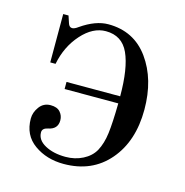

<svg xmlns="http://www.w3.org/2000/svg" viewBox="-79 -542 606 629"><g transform="rotate(15 224.0 -228.0)"><path d="M48 -104Q48 -125 62 -144Q76 -163 100 -163Q122 -163 132.5 -151Q143 -139 143 -123Q143 -93 111 -87Q92 -83 92 -69Q92 -43 120.5 -27.5Q149 -12 190 -12Q222 -12 248.5 -25.5Q275 -39 288 -62Q302 -88 306.5 -124Q311 -160 312 -226H130V-250H312Q312 -345 289.5 -394.5Q267 -444 212 -444Q168 -444 130 -401.5Q92 -359 80 -298H62V-462H80L88 -438Q92 -425 102 -425Q110 -425 122 -434Q171 -468 214 -468Q301 -468 350.5 -399.5Q400 -331 400 -228Q400 -121 343 -54.5Q286 12 190 12Q132 12 90 -18Q48 -48 48 -104Z"/></g></svg>

Font: Old Standard TT
Style: Regular
Weight: 400
Designer: Alexey Kryukov <alexios@thessalonica.org.ru>
Version: Version 2.2